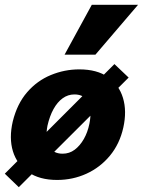

<svg xmlns="http://www.w3.org/2000/svg" viewBox="-23 -731 593 797"><path d="M55 46 -3 -10 452 -465 511 -409ZM214 16Q141 16 94 -16.5Q47 -49 30.5 -103.5Q14 -158 30 -227Q48 -300 89.5 -348Q131 -396 188 -419.5Q245 -443 306 -443Q380 -443 425.5 -411Q471 -379 487.5 -324.5Q504 -270 489 -202Q474 -134 433.5 -85Q393 -36 336 -10Q279 16 214 16ZM237 -93Q265 -93 287 -109.5Q309 -126 325 -154Q341 -182 348 -217Q359 -271 343.5 -305Q328 -339 286 -339Q259 -339 237 -323Q215 -307 199 -278Q183 -249 174 -209Q164 -157 180 -125Q196 -93 237 -93ZM245 -504 358 -711H550L373 -504Z"/></svg>

Font: Ysabeau Infant Black
Style: Italic
Weight: 900
Italic angle: -12°
Designer: Christian Thalmann (Catharsis Fonts)
Version: Version 2.001;gftools[0.9.30]; featfreeze: ss01,ss02,lnum